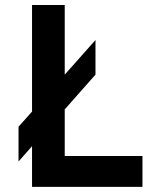

<svg xmlns="http://www.w3.org/2000/svg" viewBox="-20 -726 585 746"><path d="M533.5 0H104.5V-158L52 -98.5V-233.5L104.5 -292.5V-706.5H231.5V-436L351 -570.5V-436L231.5 -301V-120H533.5Z"/></svg>

Font: Acari Sans
Style: Bold
Weight: 700
Designer: Alfredo Marco Pradil and Stefan Peev (font) & Cristiano Sobral (main changes)
Foundry: Alfredo Marco Pradil and Stefan Peev (font) & Cristiano Sobral (main changes)
Version: Version 1.063; ttfautohint (v1.8.3)